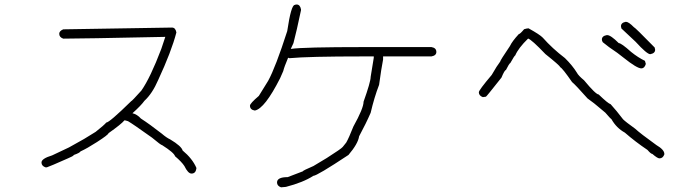

<svg xmlns="http://www.w3.org/2000/svg" viewBox="-20 -676 3040 845"><path d="M736.8 -554.7Q752.4 -554.7 756.3 -533.2Q734.4 -449.2 676.3 -324.2Q650.4 -264.2 615.7 -232.4Q601.1 -211.9 563 -177.7Q584 -172.4 600.1 -154.3Q638.7 -129.4 691.9 -87.9Q712.9 -69.8 729 -62.5Q778.8 -32.7 783.7 -13.7Q826.7 22 844.2 62.5V66.4Q840.8 87.9 822.8 87.9Q807.6 87.9 791.5 54.7Q779.8 36.6 750.5 11.7Q746.1 -3.9 693.8 -37.1Q688.5 -37.1 648.9 -70.3Q563.5 -131.3 543.5 -142.6Q531.2 -146.5 527.8 -146.5Q513.7 -129.4 457.5 -89.8Q457.5 -83.5 406.7 -50.8Q362.8 -22.5 334.5 -9.8Q330.6 -2.9 305.2 5.9Q303.2 11.2 277.8 21.5Q198.7 56.6 186 60.5H180.2Q162.6 54.2 162.6 39.1Q162.6 22 209.5 7.8L283.7 -27.3L350.1 -64.5Q399.9 -95.7 400.9 -95.7Q437.5 -124.5 447.8 -136.7Q461.4 -136.7 557.1 -230.5Q560.1 -230.5 602.1 -277.3Q641.6 -333.5 689.9 -460.9L707.5 -513.7H705.6Q333.5 -505.9 258.3 -505.9Q240.7 -512.2 240.7 -527.3Q240.7 -539.6 258.3 -546.9Z M1285.2 -656.2Q1300.8 -656.2 1304.7 -634.8V-630.9Q1285.2 -538.1 1271.5 -486.3L1259.8 -460.9H1261.7Q1313.5 -468.8 1582 -468.8H1878.9Q1900.4 -465.3 1900.4 -447.3Q1900.4 -431.6 1878.9 -427.7H1666V-414.1Q1658.2 -375 1648.4 -302.7Q1627 -247.1 1611.3 -179.7Q1591.3 -133.3 1560.5 -76.2Q1555.7 -43.5 1513.7 5.9Q1375 97.7 1359.4 97.7Q1314 127 1238.3 146.5Q1221.2 148.4 1216.8 148.4Q1199.2 142.1 1199.2 127Q1199.2 103.5 1246.1 103.5L1312.5 78.1Q1312.5 74.7 1359.4 54.7L1418 19.5Q1482.4 -21.5 1488.3 -29.3L1503.9 -48.8Q1515.6 -69.3 1535.2 -119.1Q1580.1 -199.7 1580.1 -228.5Q1611.3 -315.9 1611.3 -337.9L1625 -421.9V-427.7H1578.1Q1335.4 -427.7 1253.9 -419.9Q1250 -421.9 1248 -421.9Q1230.5 -380.4 1226.6 -363.3L1212.9 -332Q1145 -197.8 1101.6 -189.5Q1080.1 -192.9 1080.1 -210.9Q1080.1 -220.7 1119.1 -253.9L1160.2 -320.3Q1192.9 -379.9 1244.1 -539.1Q1261.2 -654.3 1277.3 -654.3Q1280.8 -656.2 1285.2 -656.2Z M2306.2 -551.3Q2356.4 -523.4 2368.7 -510.3Q2411.1 -462.4 2466.3 -420.4Q2499.5 -387.7 2519 -356Q2524.9 -343.8 2550.3 -322.8Q2602.1 -260.3 2614.7 -260.3Q2656.2 -220.2 2667.5 -217.3Q2692.9 -189.5 2722.2 -150.9Q2733.4 -139.6 2774.9 -109.9Q2798.8 -87.9 2868.7 -37.6Q2903.8 -17.1 2903.8 1.5V3.4Q2897.5 21 2882.3 21Q2873.5 21 2851.1 1.5Q2844.7 1.5 2829.6 -16.1Q2776.4 -51.8 2730 -92.3Q2692.9 -112.8 2671.4 -150.9Q2668.9 -151.4 2644 -180.2L2608.9 -209.5Q2602.1 -216.3 2565.9 -242.7Q2512.7 -302.7 2497.6 -314.9Q2456.5 -374.5 2444.8 -381.3Q2443.4 -387.7 2380.4 -438Q2319.8 -501.5 2304.2 -506.3Q2261.2 -464.4 2247.6 -432.1Q2244.6 -432.1 2226.1 -398.9Q2220.7 -396.5 2206.5 -367.7Q2200.7 -367.7 2187 -334.5Q2120.6 -250.5 2118.7 -250.5L2105 -248.5Q2087.4 -254.9 2087.4 -270Q2087.4 -279.3 2144 -346.2Q2167.5 -387.2 2181.2 -404.8Q2181.2 -409.7 2224.1 -473.1Q2233.9 -494.1 2263.2 -525.9Q2268.6 -525.9 2286.6 -547.4Q2298.8 -551.3 2306.2 -551.3ZM2734.4 -580.1Q2746.6 -580.1 2769.5 -556.6Q2773.9 -556.2 2861.3 -466.8L2863.3 -457Q2863.3 -441.4 2841.8 -437.5Q2827.1 -437.5 2777.3 -492.2L2714.8 -550.8L2712.9 -560.5Q2712.9 -576.2 2734.4 -580.1ZM2650.4 -521.5H2652.3Q2668 -521.5 2703.1 -486.3Q2714.4 -486.3 2757.8 -447.3Q2788.1 -422.9 2818.4 -408.2L2822.3 -394.5Q2816.4 -375 2802.7 -375Q2783.2 -375 2724.6 -421.9Q2701.2 -441.4 2660.2 -468.8L2632.8 -490.2Q2628.9 -496.6 2628.9 -502Q2628.9 -517.6 2650.4 -521.5Z"/></svg>

Font: CEF Fonts CJK Mono
Style: Regular
Weight: 400
Designer: PartyBoss (派对大魔王)
Version: Release 2.25